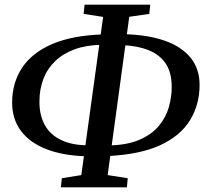

<svg xmlns="http://www.w3.org/2000/svg" viewBox="-20 -783 879 823"><path d="M241 20 245 -19 328.5 -32.5 422 -710.5 338.5 -723.5 342.5 -763H624L620 -723.5L534 -711L441.5 -32.5L527.5 -19L524 20ZM351 -113Q248.5 -116 177.2 -144.2Q106 -172.5 69 -223Q32 -273.5 32 -343Q32 -428.5 75 -493Q118 -557.5 204.5 -594.5Q291 -631.5 423 -635.5L416 -591Q350.5 -590 300.5 -571.8Q250.5 -553.5 216.8 -521.2Q183 -489 166 -444.8Q149 -400.5 149 -347Q149 -288.5 172.2 -246.8Q195.5 -205 242 -182.8Q288.5 -160.5 357 -160ZM439 -114 445 -159.5Q525 -161 577.5 -183.8Q630 -206.5 660.5 -243Q691 -279.5 703.5 -323Q716 -366.5 716 -410Q716 -471.5 690.8 -509.8Q665.5 -548 618.5 -567.2Q571.5 -586.5 506 -589.5L511 -636.5Q614 -634 686.2 -608.5Q758.5 -583 797 -535.5Q835.5 -488 835.5 -419Q835.5 -335.5 795.2 -268.8Q755 -202 668 -161.2Q581 -120.5 439 -114Z"/></svg>

Font: Merriweather 28pt Medium
Style: Italic
Weight: 500
Italic angle: -7.8°
Version: Version 2.101